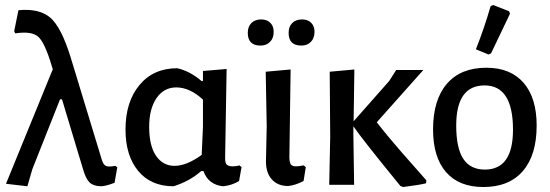

<svg xmlns="http://www.w3.org/2000/svg" viewBox="-20 -742 2209 771"><path d="M90 6 4 -4 192 -464 187 -480Q160 -570 134 -594Q108 -618 41 -608L37 -617L54 -701Q138 -709 182 -671Q226 -633 263 -514L389 -100Q395 -80 406 -75.5Q417 -71 443 -76L451 -70L440 -8Q404 6 384 6Q354 5 339 -10Q324 -25 313 -64L229 -343H221L110 -63Z M677 6Q586 6 535 -55.5Q484 -117 484 -222Q484 -333 540 -400.5Q596 -468 692 -468Q744 -456 790 -416L795 -417V-457L890 -465L884 -107Q884 -88 890.5 -81Q897 -74 915 -74Q930 -74 941 -78L950 -71L940 -15Q910 3 875 6Q816 -1 797 -55H788Q741 -14 677 6ZM579 -232Q579 -157 606.5 -116.5Q634 -76 681 -76Q729 -76 790 -120L795 -234V-342Q742 -391 688 -391Q638 -391 608.5 -348Q579 -305 579 -232Z M1029 -664Q1052 -664 1065.5 -650.5Q1079 -637 1079 -614Q1079 -589 1064.5 -574Q1050 -559 1026 -559Q975 -559 975 -610Q975 -635 989.5 -649.5Q1004 -664 1029 -664ZM1193 -664Q1216 -664 1229.5 -650.5Q1243 -637 1243 -614Q1243 -589 1228.5 -574Q1214 -559 1190 -559Q1139 -559 1139 -610Q1139 -635 1153.5 -649.5Q1168 -664 1193 -664ZM1137 5Q1096 5 1072 -21Q1048 -47 1048 -94L1051 -235L1047 -454L1147 -463L1142 -108Q1143 -88 1148.5 -81Q1154 -74 1169 -74Q1180 -74 1199 -78L1208 -71L1199 -15Q1166 2 1137 5Z M1302 0 1306 -193 1304 -454 1403 -463 1400 -255 1543 -417 1571 -461H1680L1493 -251Q1513 -225 1540.5 -192Q1568 -159 1588.5 -135.5Q1609 -112 1643.5 -73Q1678 -34 1692 -18L1691 -6Q1663 1 1599 9L1588 5Q1435 -182 1399 -235V-202L1402 0Z M1950 -717 1960 -722 2024 -697 2028 -687Q1998 -625 1952 -528L1942 -523L1891 -544Q1925 -630 1950 -717ZM1933 -470Q2030 -470 2082.5 -409.5Q2135 -349 2135 -238Q2135 -119 2079.5 -55Q2024 9 1921 9Q1823 9 1771 -51Q1719 -111 1719 -222Q1719 -341 1774.5 -405.5Q1830 -470 1933 -470ZM1812 -238Q1812 -147 1840.5 -104Q1869 -61 1927 -61Q2040 -61 2040 -221Q2040 -399 1926 -399Q1812 -399 1812 -238Z"/></svg>

Font: Alegreya Sans Medium
Style: Regular
Weight: 500
Designer: Juan Pablo del Peral
Foundry: Huerta Tipografica
Version: Version 2.007